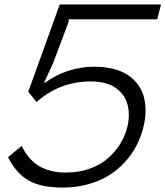

<svg xmlns="http://www.w3.org/2000/svg" viewBox="-20 -830 742 861"><path d="M623 -259.8Q612.3 -216.8 592.5 -178Q572.8 -139.2 541 -104.2Q509.3 -69.3 469 -43.9Q428.7 -18.6 375 -3.7Q321.3 11.2 259.8 11.2Q166 11.2 109.6 -20Q53.2 -51.3 16.1 -125L77.1 -175.8Q106.9 -114.3 155.5 -85.2Q204.1 -56.2 275.9 -56.2Q333.5 -56.2 382.1 -73.5Q430.7 -90.8 464.1 -120.4Q497.6 -149.9 519.3 -185.1Q541 -220.2 550.8 -259.8Q557.1 -284.7 557.6 -309.1Q558.1 -333.5 553 -356.7Q547.9 -379.9 534.9 -399.2Q522 -418.5 502.4 -433.3Q482.9 -448.2 453.6 -456.5Q424.3 -464.8 387.2 -464.8Q247.1 -464.8 144 -372.1L106.9 -418.9L248 -810.1H702.1L685.1 -743.2H286.1L289.1 -735.8L219.2 -549.8L178.2 -460L180.2 -458Q280.8 -530.8 403.8 -530.8Q451.7 -530.8 490.5 -520.5Q529.3 -510.3 555.9 -491.9Q582.5 -473.6 600.3 -448.5Q618.2 -423.3 625.7 -393.1Q633.3 -362.8 632.8 -329.3Q632.3 -295.9 623 -259.8Z"/></svg>

Font: Sinkin Sans 300 Light Italic
Style: Regular
Weight: 300
Italic angle: -112°
Designer: Keith Bates
Foundry: K-Type
Version: Sinkin Sans (version 1.0)  by Keith Bates   •   © 2014   www